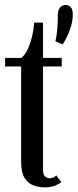

<svg xmlns="http://www.w3.org/2000/svg" viewBox="-20 -762 320 790"><path d="M208 -592Q213.5 -615 215.8 -643.5Q218 -672 218 -697.5Q218 -722.5 227.8 -732Q237.5 -741.5 249.5 -741.5Q262 -741.5 270.8 -732.8Q279.5 -724 279.5 -703Q279.5 -672 267.2 -638.5Q255 -605 238 -579.5ZM164.5 9Q140 9 117.5 0.8Q95 -7.5 81 -30Q67 -52.5 67 -95.5V-488.5H1V-523.5H67Q81.5 -533.5 92.8 -556.8Q104 -580 111.2 -609.5Q118.5 -639 120.5 -669H157V-523.5H234V-488.5H157V-63.5Q157 -42.5 166 -35.5Q175 -28.5 183.5 -28.5Q193.5 -28.5 200.8 -32.2Q208 -36 211.5 -40.5L232 -13Q221 -3.5 204 2.8Q187 9 164.5 9Z"/></svg>

Font: Imbue Thin 10pt Medium
Style: Regular
Weight: 500
Version: Version 1.102